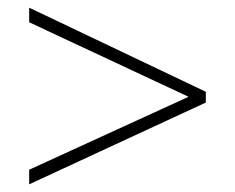

<svg xmlns="http://www.w3.org/2000/svg" viewBox="-20 -605 612 500"><path d="M56 -125 516 -338V-366L56 -585V-547L471 -353L56 -163Z"/></svg>

Font: Noto Sans Malayalam ExtraLight
Style: Regular
Weight: 200
Designer: Jelle Bosma - Monotype Design Team
Foundry: Monotype Imaging Inc.
Version: Version 2.104